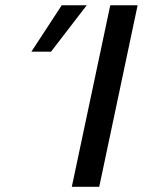

<svg xmlns="http://www.w3.org/2000/svg" viewBox="-20 -715 547 735"><path d="M100.1 -517.1 216.3 -694.8H312L175.3 -517.1ZM254.9 0 401.9 -693.8 402.8 -694.8H506.8L359.9 0Z"/></svg>

Font: CMU Bright
Style: SemiBoldOblique
Weight: 600
Italic angle: -12°
Version: Version 0.7.0